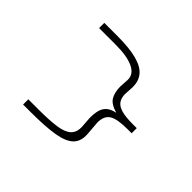

<svg xmlns="http://www.w3.org/2000/svg" viewBox="-163 -966 1327 1327"><g transform="rotate(45 500.0 -303.0)"><path d="M258 95H186V44H288Q393 44 458.5 34.5Q524 25 554 -2.5Q584 -30 583 -81L577 -165Q577 -208 585 -239Q593 -270 615.5 -290.5Q638 -311 682 -320Q615 -339 594 -376Q573 -413 573 -468L577 -538Q578 -593 518 -621.5Q458 -650 348 -650H184V-701H310Q431 -701 502.5 -681.5Q574 -662 605.5 -623.5Q637 -585 637 -527L633 -455Q633 -417 650 -392.5Q667 -368 707.5 -356.5Q748 -345 819 -345H857V-295H817Q718 -295 677.5 -270.5Q637 -246 637 -180L645 -80Q651 -10 613.5 28Q576 66 489 80.5Q402 95 258 95Z"/></g></svg>

Font: Inconsolata UltraExpanded Light
Style: Regular
Weight: 300
Width: 9
Monospace: yes
Designer: Raph Levien, Cyreal, Brenton Simpson
Foundry: Raph Levien, Cyreal, Google
Version: Version 3.001; ttfautohint (v1.8.2.53-6de2)